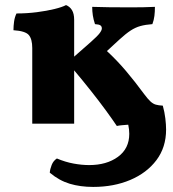

<svg xmlns="http://www.w3.org/2000/svg" viewBox="-20 -487 681 756"><path d="M107 0V-298Q107 -333 93.5 -349Q80 -365 33 -368Q33 -385 35.5 -402.5Q38 -420 45 -434Q86 -434 125 -439Q164 -444 194.5 -451.5Q225 -459 240 -467Q255 -461 263.5 -447Q272 -433 272 -409V-264L338 -322Q364 -345 372.5 -356.5Q381 -368 381 -375Q381 -383 375.5 -387Q370 -391 354 -392Q348 -410 345.5 -426.5Q343 -443 343 -460Q365 -459 409.5 -458.5Q454 -458 496 -458Q521 -458 545 -458.5Q569 -459 590 -460Q590 -441 588 -424.5Q586 -408 580 -392Q553 -390 533 -384.5Q513 -379 494 -366.5Q475 -354 451 -332L401 -286Q441 -249 476.5 -207Q512 -165 548 -116Q563 -96 573 -87Q583 -78 593.5 -75Q604 -72 621 -71Q628 -46 631 -21Q634 4 634 23Q634 93 596 143.5Q558 194 493 221.5Q428 249 347 249Q296 249 254.5 236.5Q213 224 176 193Q177 179 183.5 162.5Q190 146 204 137Q237 151 269.5 157Q302 163 331 163Q400 163 444.5 130.5Q489 98 489 40Q489 23 485 4Q472 5 460.5 6Q449 7 440 9Q424 -15 397 -52Q370 -89 337 -130.5Q304 -172 272 -210V0Z"/></svg>

Font: Vollkorn ExtraBold
Style: Regular
Weight: 800
Designer: Friedrich Althausen
Foundry: Friedrich Althausen
Version: Version 5.000; ttfautohint (v1.8.3)